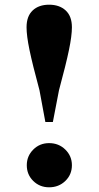

<svg xmlns="http://www.w3.org/2000/svg" viewBox="-20 -781 420 817"><path d="M189 16Q149 16 121.5 -11Q94 -38 94 -78Q94 -117 121.5 -144.5Q149 -172 189 -172Q230 -172 258 -144.5Q286 -117 286 -78Q286 -38 258 -11Q230 16 189 16ZM189 -761Q233 -761 259.5 -736.5Q286 -712 286 -665Q286 -629 273.5 -568.5Q261 -508 231 -397L205 -262H173L148 -397Q118 -508 105.5 -568.5Q93 -629 93 -665Q93 -712 119 -736.5Q145 -761 189 -761Z"/></svg>

Font: Noto Serif JP Black
Style: Regular
Weight: 900
Designer: Ryoko NISHIZUKA 西塚涼子 (kana & ideographs); Frank Grießhammer (Latin, Greek & Cyrillic); Wenlong ZHANG 张文龙 (bopomofo); San
Foundry: Adobe
Version: Version 2.003-H1;hotconv 1.1.1;makeotfexe 2.6.0